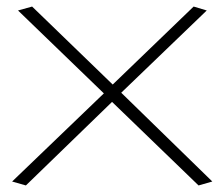

<svg xmlns="http://www.w3.org/2000/svg" viewBox="-20 -558 685 586"><path d="M17 -4 297 -273 35 -526 78 -538 324 -300 571 -538 611 -526 350 -275 628 -4 586 8 322 -247 59 8Z"/></svg>

Font: Georama Extended ExtraLight
Style: Regular
Weight: 200
Width: 7
Designer: Jean-Baptiste Levee
Foundry: Production Type
Version: Version 1.000